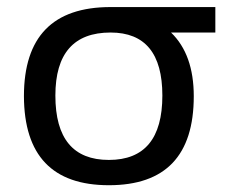

<svg xmlns="http://www.w3.org/2000/svg" viewBox="-20 -533 664 552"><path d="M293 -73.2Q446.8 -73.2 446.8 -258.3Q446.8 -439.5 297.9 -439.5Q139.2 -439.5 139.2 -258.3Q139.2 -73.2 293 -73.2ZM48.8 -256.3Q48.8 -512.7 297.9 -512.7H599.1V-439.5H471.7Q537.1 -376.5 537.1 -256.3Q537.1 -0.5 293 -0.5Q49.8 -0.5 48.8 -256.3Z"/></svg>

Font: Sansation
Style: Regular
Weight: 400
Designer: Bernd Montag
Version: Version 1.301